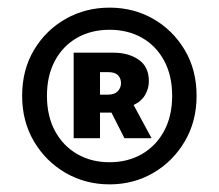

<svg xmlns="http://www.w3.org/2000/svg" viewBox="-20 -838 575 503"><path d="M267 -355Q204 -355 152 -385Q100 -415 69 -467.5Q38 -520 38 -587Q38 -655 69 -707Q100 -759 152 -788.5Q204 -818 267 -818Q330 -818 381.5 -788.5Q433 -759 464 -707Q495 -655 495 -587Q495 -520 464 -467.5Q433 -415 381.5 -385Q330 -355 267 -355ZM267 -413Q315 -413 352 -434.5Q389 -456 410 -495Q431 -534 431 -587Q431 -640 410 -679Q389 -718 352 -739Q315 -760 267 -760Q219 -760 182 -739Q145 -718 124 -679Q103 -640 103 -587Q103 -534 124 -495Q145 -456 182 -434.5Q219 -413 267 -413ZM173 -476V-700H277Q317 -700 343.5 -681.5Q370 -663 370 -625Q370 -606 360 -589Q350 -572 330 -563L377 -476H306L272 -543H242V-476ZM242 -590H263Q280 -590 288.5 -599Q297 -608 297 -620Q297 -633 289 -641Q281 -649 264 -649H242Z"/></svg>

Font: Noto Sans KR Thin Black
Style: Regular
Weight: 900
Version: Version 2.004-H2;hotconv 1.0.118;makeotfexe 2.5.65603